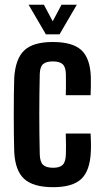

<svg xmlns="http://www.w3.org/2000/svg" viewBox="-20 -787 440 816"><path d="M259.5 -382.5Q260 -395 260.2 -412.5Q260.5 -430 260.2 -446.5Q260 -463 260 -473Q259 -502.5 246.2 -514.2Q233.5 -526 204.5 -526Q175.5 -526 162.8 -514.2Q150 -502.5 149 -473Q148 -428.5 147.5 -385.8Q147 -343 147 -301Q147 -259 147.5 -216.8Q148 -174.5 149 -130.5Q150 -99 163 -86.5Q176 -74 206 -74Q234 -74 246.5 -86.5Q259 -99 260 -130.5Q260.5 -146 260.5 -168.8Q260.5 -191.5 259.5 -219.5H365Q366 -205.5 366.5 -182.5Q367 -159.5 366 -141.5Q362.5 -61.5 325.5 -26.5Q288.5 8.5 206 8.5Q121.5 8.5 83 -26.5Q44.5 -61.5 40.5 -141.5Q39.5 -170 39 -211.2Q38.5 -252.5 38.5 -297.8Q38.5 -343 39 -385Q39.5 -427 40.5 -457Q46 -538.5 83.8 -573.5Q121.5 -608.5 204.5 -608.5Q288 -608.5 325.5 -574.2Q363 -540 366 -461Q366.5 -443 366.2 -419.8Q366 -396.5 365 -382.5ZM175 -641 101.5 -767H166.5L204 -696.5L241.5 -767H306.5L233 -641Z"/></svg>

Font: Big Shoulders Display Thin
Style: Bold
Weight: 700
Version: Version 2.002